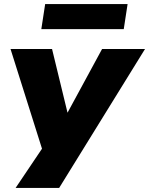

<svg xmlns="http://www.w3.org/2000/svg" viewBox="-20 -748 736 948"><path d="M57 180 201 -34 204 39 32 -506H237L314 -189H312L484 -506H696L272 180ZM184 -604 203 -728H610L591 -604Z"/></svg>

Font: Nunito Sans 7pt SemiExpanded Black
Style: Italic
Weight: 900
Width: 6
Italic angle: -9°
Designer: Vernon Adams
Foundry: Vernon Adams
Version: Version 3.101;gftools[0.9.27]